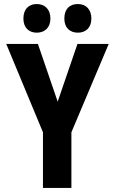

<svg xmlns="http://www.w3.org/2000/svg" viewBox="-20 -932 570 952"><path d="M366 -770C406 -770 433 -795 433 -840C433 -886 406 -912 366 -912C326 -912 299 -888 299 -840C299 -795 326 -770 366 -770ZM162 -770C202 -770 230 -795 230 -840C230 -886 202 -912 162 -912C124 -912 96 -888 96 -840C96 -794 124 -770 162 -770ZM193 0H334V-276L519 -714H364L266 -428L168 -714H11L193 -276Z"/></svg>

Font: Noto Sans Mono Condensed ExtraBold
Style: Regular
Weight: 800
Width: 3
Designer: Monotype Design Team
Foundry: Monotype Imaging Inc.
Version: Version 2.014